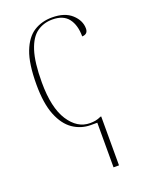

<svg xmlns="http://www.w3.org/2000/svg" viewBox="-147 -614 705 926"><g transform="rotate(-20 205.5 -151.5)"><path d="M271 239V10H238Q188 10 147 -18Q106 -46 82 -106Q58 -166 58 -263Q58 -370 81.5 -430.5Q105 -491 145.5 -516.5Q186 -542 239 -542Q304 -542 339.5 -509.5Q375 -477 375 -436Q375 -407 345 -406Q345 -464 319 -498Q293 -532 237 -532Q192 -532 158 -508Q124 -484 105 -425.5Q86 -367 86 -264Q86 -134 129.5 -67Q173 0 238 0Q254 0 267 -2.5Q280 -5 295 -12H299V239Z"/></g></svg>

Font: Noto Serif Display SemiCondensed Thin
Style: Regular
Weight: 100
Width: 4
Designer: Monotype Design Team
Foundry: Monotype Imaging Inc.
Version: Version 2.009